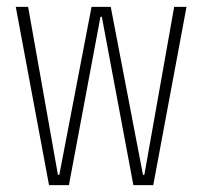

<svg xmlns="http://www.w3.org/2000/svg" viewBox="-20 -540 590 560"><path d="M123 0 26 -520H62L149 -30H153L247 -520H303L397 -30H401L488 -520H524L427 0H369L277 -491H273L181 0Z"/></svg>

Font: M PLUS Code Latin SemiExpanded ExtraLight
Style: Regular
Weight: 250
Width: 6
Designer: Coji Morishita
Foundry: UNDERFOREST DESIGN
Version: Version 1.002; ttfautohint (v1.8.3)